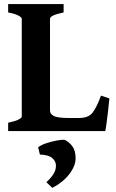

<svg xmlns="http://www.w3.org/2000/svg" viewBox="-20 -635 560 930"><path d="M509.8 -158.2Q507.3 -130.4 503.4 -96.9Q499.5 -63.5 495.8 -36.6Q492.2 -9.8 489.7 0H19.5V-40.5Q52.7 -47.4 69.1 -55.7Q85.4 -64 85.4 -70.3V-544.4Q85.4 -550.3 70.1 -559.1Q54.7 -567.9 19.5 -574.7V-615.2H288.1V-574.7Q222.2 -561 222.2 -544.4V-99.6Q222.2 -82.5 241 -73Q259.8 -63.5 313 -63.5H363.3Q408.2 -63.5 428.2 -89.1Q448.2 -114.7 469.2 -171.9ZM346.2 131.8Q346.2 168.9 315.2 209Q284.2 249 233.4 274.9L204.6 247.6Q225.1 229 238 209.5Q251 189.9 251 167.5Q251 145 231.7 129.6Q212.4 114.3 173.3 113.8L164.6 78.6Q178.7 67.4 204.1 58.8Q229.5 50.3 254.6 45.7Q279.8 41 293 42Q315.9 53.2 331.1 74.5Q346.2 95.7 346.2 131.8Z"/></svg>

Font: Gentium Book Plus
Style: Bold
Weight: 700
Designer: Victor Gaultney, Annie Olsen, Iska Routamaa, Becca Hirsbrunner
Foundry: SIL International
Version: Version 6.101